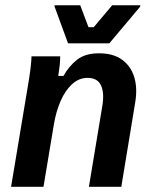

<svg xmlns="http://www.w3.org/2000/svg" viewBox="-20 -716 584 736"><path d="M22.5 0 85.8 -380Q92.5 -417.5 96.7 -451.2Q100.8 -485 100.8 -500H210.8Q210.8 -483.3 208.8 -464.6Q206.7 -445.8 203.3 -425H223.3Q244.2 -462.5 275.4 -487.1Q306.7 -511.7 360 -511.7Q414.2 -511.7 447.9 -487.1Q481.7 -462.5 494.6 -420.4Q507.5 -378.3 498.3 -323.3L445 0H320.8L371.7 -306.7Q380.8 -358.3 367.5 -387.9Q354.2 -417.5 315.8 -417.5Q282.5 -417.5 256.2 -393.3Q230 -369.2 212.5 -329.2Q195 -289.2 186.7 -240L146.7 0ZM240.8 -550 189.2 -690.8V-695.8H287.5L319.2 -611.7H339.2L410 -695.8H517.5V-690.8L399.2 -550Z"/></svg>

Font: Familjen Grotesk SemiBold
Style: Italic
Weight: 600
Italic angle: -9.46201°
Designer: Anders Wikstroem, Jonas Baeckman, Matilda Gysing, Kristian Moeller
Foundry: Familjen STHLM AB
Version: Version 2.002